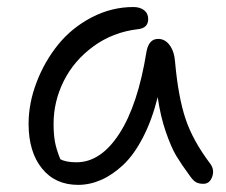

<svg xmlns="http://www.w3.org/2000/svg" viewBox="-20 -514 641 544"><path d="M201.2 9.8Q136.2 9.8 98.6 -37.1Q61 -84 61 -163.1Q61 -221.7 83.7 -281Q106.4 -340.3 144.8 -387.7Q183.1 -435.1 239.5 -464.6Q295.9 -494.1 357.9 -494.1Q376.5 -494.1 388.2 -485.1Q399.9 -476.1 399.9 -460Q399.9 -434.1 370.1 -431.2Q299.8 -422.9 244.6 -382.6Q189.5 -342.3 160.6 -284.4Q131.8 -226.6 131.8 -163.1Q131.8 -133.8 135.7 -112.3Q139.6 -90.8 150.9 -63Q166.5 -54.2 196.8 -54.2Q265.6 -54.2 318.1 -135.3Q370.6 -216.3 395 -367.2Q401.4 -403.8 428.2 -403.8Q447.8 -403.8 460.9 -385.7Q474.1 -367.7 476.1 -337.9Q484.9 -240.2 505.4 -178.2Q525.9 -116.2 575.2 -50.8Q588.4 -33.7 581.3 -13.4Q574.2 6.8 556.2 6.8Q543 6.8 534.9 2Q526.9 -2.9 519 -14.2Q494.6 -47.4 480 -71.5Q465.3 -95.7 450 -139.9Q434.6 -184.1 426.8 -238.8Q410.6 -173.8 385 -124.5Q359.4 -75.2 328.9 -46.6Q298.3 -18.1 266.4 -4.2Q234.4 9.8 201.2 9.8Z"/></svg>

Font: Shantell Sans Normal
Style: Regular
Weight: 300
Designer: Stephen Nixon, Anya Danilova, Shantell Martin
Foundry: Arrow Type
Version: Version 1.006;[559af2be0]